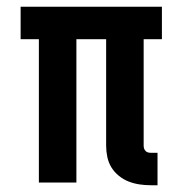

<svg xmlns="http://www.w3.org/2000/svg" viewBox="-20 -540 540 568"><path d="M446 8H426Q409 8 392.5 5.5Q376 3 360.5 -3Q345 -9 331.5 -20Q318 -31 309.5 -45Q301 -59 297.5 -75.5Q294 -92 294 -109V-424H206V0H95V-424H41V-520H459V-424H405V-109Q405 -104 406.5 -100Q408 -96 411 -93Q414 -90 418 -89Q422 -88 426 -88H446Z"/></svg>

Font: Iosevka Fixed
Style: Bold
Weight: 700
Monospace: yes
Designer: Belleve Invis
Foundry: Belleve Invis
Version: Version 32.3.0